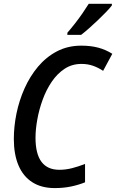

<svg xmlns="http://www.w3.org/2000/svg" viewBox="-20 -960 599 990"><path d="M262.2 9.8Q193.8 9.8 146.7 -20.3Q99.6 -50.3 75.4 -107.2Q51.3 -164.1 51.3 -243.7Q51.3 -307.1 64.9 -374.3Q78.6 -441.4 106.4 -503.9Q134.3 -566.4 176 -616.2Q217.8 -666 273.7 -695.3Q329.6 -724.6 399.4 -724.6Q447.3 -724.6 486.1 -714.4Q524.9 -704.1 559.1 -682.6L511.7 -594.7Q486.8 -611.3 459.7 -620.8Q432.6 -630.4 399.9 -630.4Q351.1 -630.4 313 -605.2Q274.9 -580.1 246.6 -538.3Q218.3 -496.6 200 -446Q181.6 -395.5 172.4 -344.2Q163.1 -293 163.1 -249.5Q163.1 -167 193.8 -125.7Q224.6 -84.5 286.1 -84.5Q318.8 -84.5 352.1 -93Q385.3 -101.6 418.5 -114.7V-20Q386.2 -6.8 347.2 1.5Q308.1 9.8 262.2 9.8ZM327.1 -780.3 327.6 -791.5Q347.2 -814 367.2 -839.6Q387.2 -865.2 405.3 -891.4Q423.3 -917.5 437.5 -940.4H557.1L556.6 -931.6Q546.4 -918 526.6 -897.5Q506.8 -877 483.4 -854.7Q460 -832.5 437.5 -812.7Q415 -793 398.4 -780.3Z"/></svg>

Font: Open Sans SemiCondensed SemiBold
Style: Italic
Weight: 600
Width: 4
Italic angle: -12°
Designer: Monotype Design Team
Foundry: Monotype Imaging Inc.
Version: Version 3.000